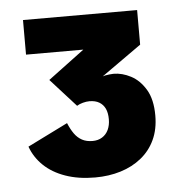

<svg xmlns="http://www.w3.org/2000/svg" viewBox="-39 -738 469 502"><g transform="rotate(-5 195.0 -487.0)"><path d="M191.5 -273.5Q147.6 -273.5 113.6 -285.5Q79.6 -297.4 57.1 -319Q34.6 -340.6 24.5 -369L130.3 -421.5Q137.1 -405.1 145.4 -393.3Q153.8 -381.5 165.4 -375.3Q176.9 -369.1 192.9 -369.1Q207.5 -369.1 218.1 -375.8Q228.8 -382.4 234.5 -394.5Q240.1 -406.6 240.1 -422.1Q240.1 -438.6 234.9 -449.9Q229.6 -461.1 219.4 -467.2Q209.1 -473.4 193.5 -473.4Q185.4 -473.4 176.2 -470.9Q167.1 -468.5 160.5 -464.3L94 -537.9L189.5 -609.2H39.1V-700H338.6V-609.2L234 -535.1Q235.5 -535.9 240.4 -536.9Q245.3 -537.8 251.5 -538.6Q257.6 -539.4 262.6 -539.4Q285.1 -539.4 307.9 -527.5Q330.7 -515.6 346.4 -489.6Q362 -463.6 362 -421.4Q362 -385.2 349.1 -357.7Q336.3 -330.2 313 -311.5Q289.8 -292.7 258.7 -283.1Q227.6 -273.5 191.5 -273.5Z"/></g></svg>

Font: Trispace Thin
Style: Regular
Weight: 100
Designer: Tyler Finck
Foundry: Etcetera Type Company
Version: Version 1.210